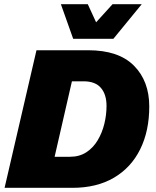

<svg xmlns="http://www.w3.org/2000/svg" viewBox="-20 -901 748 921"><path d="M2 0 155 -660H403Q549 -660 622.5 -586Q696 -512 696 -390Q696 -273 652.5 -185Q609 -97 526.5 -48.5Q444 0 327 0ZM242 -149H316Q361 -149 394 -170.5Q427 -192 448.5 -228Q470 -264 480.5 -307Q491 -350 491 -393Q491 -448 464 -479.5Q437 -511 381 -511H325ZM331 -715 272 -881H401L441 -794L520 -881H660L524 -715Z"/></svg>

Font: Work Sans ExtraBold
Style: Italic
Weight: 800
Italic angle: -13°
Designer: Wei Huang
Foundry: Wei Huang
Version: Version 2.012; ttfautohint (v1.8.3)